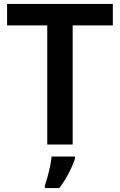

<svg xmlns="http://www.w3.org/2000/svg" viewBox="-20 -734 609 975"><path d="M349 0H220V-605H16V-714H553V-605H349ZM361 71Q351 103 329.5 144.5Q308 186 281 221H208V208Q214 190 221.5 163.5Q229 137 234.5 109.5Q240 82 242 61H361Z"/></svg>

Font: Noto Sans Cherokee SemiBold
Style: Regular
Weight: 600
Designer: Monotype Design Team
Foundry: Monotype Imaging Inc.
Version: Version 2.001; ttfautohint (v1.8.4.7-5d5b)